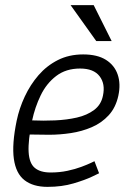

<svg xmlns="http://www.w3.org/2000/svg" viewBox="-20 -720 505 748"><path d="M348 -92 366 -45Q366 -45 339 -32Q312 -19 266.5 -5.5Q221 8 165 8L177 -48Q212 -48 242.5 -54.5Q273 -61 297 -70Q321 -79 334.5 -85.5Q348 -92 348 -92ZM45 -250H105Q89 -172 91.5 -128Q94 -84 115.5 -66Q137 -48 177 -48L165 8Q109 8 75.5 -18Q42 -44 34 -101Q26 -158 45 -250ZM304 -508Q359 -508 392.5 -487Q426 -466 438.5 -429.5Q451 -393 441 -347Q431 -301 403.5 -271Q376 -241 337.5 -224.5Q299 -208 256 -201.5Q213 -195 171 -195L94 -196L105 -251Q149 -249 194.5 -251Q240 -253 279.5 -262Q319 -271 346.5 -291.5Q374 -312 381 -347Q391 -393 368 -423Q345 -453 292 -453Q237 -453 199 -424Q161 -395 138.5 -348.5Q116 -302 105 -250H45Q55 -298 76.5 -344Q98 -390 130 -427Q162 -464 205.5 -486Q249 -508 304 -508ZM255 -700H345L415 -560H355Z"/></svg>

Font: Epunda Sans Light
Style: Italic
Weight: 300
Italic angle: -12.0243°
Designer: Simon Atzbach
Foundry: typofactur
Version: Version 2.204